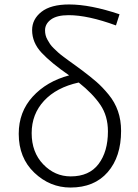

<svg xmlns="http://www.w3.org/2000/svg" viewBox="-20 -828 620 861"><path d="M297 -37Q380 -37 422 -92.5Q464 -148 464 -239Q464 -308 430 -358Q396 -408 333 -458Q233 -436 177.5 -376Q122 -316 122 -231Q122 -145 174 -91Q226 -37 297 -37ZM516 -764 500 -714Q374 -760 288 -760Q235 -760 208.5 -740.5Q182 -721 182 -692Q182 -681 184.5 -670.5Q187 -660 193 -649.5Q199 -639 204.5 -630.5Q210 -622 221.5 -611Q233 -600 240.5 -593Q248 -586 264 -574Q280 -562 289 -555.5Q298 -549 317.5 -535Q337 -521 346 -514Q386 -484 412.5 -461Q439 -438 467 -404Q495 -370 509 -329.5Q523 -289 523 -241Q523 -125 463 -56Q403 13 296 13Q204 13 134 -53.5Q64 -120 64 -228Q64 -326 126.5 -394.5Q189 -463 290 -490Q209 -546 166.5 -591.5Q124 -637 124 -693Q124 -742 166 -775Q208 -808 290 -808Q385 -808 516 -764Z"/></svg>

Font: Noto Sans Korean Light
Style: Regular
Weight: 300
Designer: Ryoko NISHIZUKA  (kana & ideographs); Paul D. Hunt (Latin, Greek & Cyrillic); Wenlong ZHANG  (bopomofo); Sandoll Communi
Foundry: Adobe Systems Incorporated
Version: Version 1.000;PS 1;hotconv 1.0.78;makeotf.lib2.5.61930